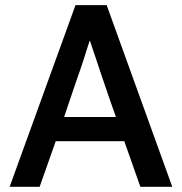

<svg xmlns="http://www.w3.org/2000/svg" viewBox="-20 -720 701 740"><path d="M644 0H521L459 -175.8H194.8L132.8 0H17.1L271 -700.2H391.1ZM325.2 -562Q323.2 -555.2 316.4 -534.7Q314.5 -528.3 310.1 -514.6Q305.7 -501 303.7 -494.6L287.6 -446.3Q281.7 -429.2 270 -396Q263.7 -377 249.3 -334.7Q234.9 -292.5 227.1 -269H426.8Q399.9 -344.7 382.8 -396Q379.4 -405.3 373.5 -422.9Q367.7 -440.4 365.7 -446.3L349.6 -494.6Q346.7 -503.4 342 -517.1Q337.4 -530.8 335.9 -534.7Q329.1 -555.2 327.1 -562Z"/></svg>

Font: Post Grotesk Medium
Style: Medium
Weight: 500
Version: Version 1.0